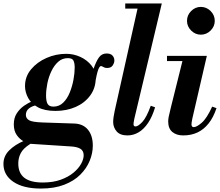

<svg xmlns="http://www.w3.org/2000/svg" viewBox="-79 -774 1275 1113"><path d="M158 319Q56 319 -1.5 280Q-59 241 -59 176Q-59 131 -26 98Q7 65 59.5 42.5Q112 20 171 5L202 16Q134 37 95.5 61Q57 85 42 112.5Q27 140 27 174Q27 229 62 256.5Q97 284 169 284Q228 284 272.5 268Q317 252 346.5 227.5Q376 203 391 176Q406 149 406 126Q406 100 387 88.5Q368 77 333 75L103 60Q84 59 60 46.5Q36 34 18.5 9.5Q1 -15 1 -53Q1 -91 18.5 -117.5Q36 -144 60.5 -161Q85 -178 108 -186.5Q131 -195 142 -197L140 -166Q71 -153 71 -108Q71 -88 89.5 -77Q108 -66 169 -64L349 -58Q402 -57 430.5 -22.5Q459 12 459 70Q459 114 441 158Q423 202 386.5 238.5Q350 275 293 297Q236 319 158 319ZM243 -131Q180 -131 141 -152Q102 -173 84 -206.5Q66 -240 66 -275Q66 -330 101 -372Q136 -414 190.5 -438Q245 -462 305 -462Q348 -462 387 -444Q426 -426 451 -394.5Q476 -363 476 -323Q476 -264 444 -220.5Q412 -177 359.5 -154Q307 -131 243 -131ZM231 -156Q264 -156 287.5 -179Q311 -202 325.5 -238Q340 -274 347 -312.5Q354 -351 354 -382Q354 -408 347 -422.5Q340 -437 314 -437Q282 -437 258.5 -416Q235 -395 219 -361.5Q203 -328 195.5 -290.5Q188 -253 188 -220Q188 -187 197 -171.5Q206 -156 231 -156ZM471 -287 457 -374H463Q478 -418 494.5 -441Q511 -464 539 -464Q562 -464 573 -452Q584 -440 584 -423Q584 -410 574.5 -395Q565 -380 542 -380Q532 -380 525.5 -383Q519 -386 514.5 -388.5Q510 -391 506 -391Q498 -391 490 -369Q482 -347 471 -287Z M660 11Q617 11 597 -12.5Q577 -36 577 -67Q577 -79 579.5 -96.5Q582 -114 586 -132L725 -754H859L700 -87Q697 -74 696 -65.5Q695 -57 695 -54Q695 -41 707 -41Q721 -41 745.5 -66.5Q770 -92 795 -161L820 -152Q804 -98 779.5 -61.5Q755 -25 724.5 -7Q694 11 660 11ZM647 -724V-754H802V-724Z M1085 -573Q1053 -573 1029 -597Q1005 -621 1005 -653Q1005 -686 1029 -710Q1053 -734 1085 -734Q1118 -734 1142 -710Q1166 -686 1166 -653Q1166 -621 1142 -597Q1118 -573 1085 -573ZM983 11Q944 11 920 -9Q896 -29 896 -70Q896 -82 899 -97.5Q902 -113 912 -153L986 -450H1120L1036 -87Q1033 -73 1032 -65Q1031 -57 1031 -54Q1031 -37 1044 -37Q1061 -37 1090.5 -62.5Q1120 -88 1151 -156L1176 -147Q1158 -93 1130 -58Q1102 -23 1065.5 -6Q1029 11 983 11ZM889 -420V-450H1063V-420Z"/></svg>

Font: Libre Bodoni
Style: Italic
Weight: 400
Italic angle: -13°
Designer: Pablo Impallari, Rodrigo Fuenzalida
Foundry: Impallari Type
Version: Version 2.005;gftools[0.9.23]